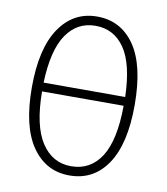

<svg xmlns="http://www.w3.org/2000/svg" viewBox="-80 -761 728 839"><g transform="rotate(10 284.0 -341.5)"><path d="M512 -341Q512 -169 451.5 -79Q391 11 284 11Q179 11 117.5 -78Q56 -167 56 -340Q56 -513 117.5 -603.5Q179 -694 284 -694Q390 -694 451 -605.5Q512 -517 512 -341ZM103 -369H465Q461 -515 413.5 -584Q366 -653 284 -653Q203 -653 155.5 -583.5Q108 -514 103 -369ZM465 -330H103Q104 -178 152.5 -104Q201 -30 284 -30Q370 -30 417 -103.5Q464 -177 465 -330Z"/></g></svg>

Font: Fira Sans Extra Condensed ExtraLight
Style: Regular
Weight: 275
Width: 1
Designer: Carrois Corporate & Edenspiekermann AG
Foundry: Carrois Corporate GbR & Edenspiekermann AG
Version: Version 4.203